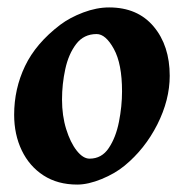

<svg xmlns="http://www.w3.org/2000/svg" viewBox="-20 -477 502 517"><path d="M437 -272.9Q437 -208 403.6 -141.8Q370.1 -75.7 315.4 -30.8Q290 -9.8 253.7 5.1Q217.3 20 188 20Q135.3 20 97.2 -4.6Q59.1 -29.3 38.6 -72Q18.1 -114.7 18.1 -168Q18.1 -237.8 47.4 -299.1Q76.7 -360.4 142.1 -410.2Q168 -429.7 204.1 -443.4Q240.2 -457 273.9 -457Q350.6 -457 393.8 -405.5Q437 -354 437 -272.9ZM308.6 -231Q308.6 -305.2 286.6 -345.2Q264.6 -385.3 240.2 -385.3Q205.6 -385.3 185.1 -358.4Q164.6 -331.5 155.8 -291Q147 -250.5 147 -209Q147 -165.5 158.2 -129.4Q169.4 -93.3 186.5 -71.5Q203.6 -49.8 221.2 -49.8Q253.9 -49.8 272.9 -78.4Q292 -106.9 300.3 -148.9Q308.6 -190.9 308.6 -231Z"/></svg>

Font: Gentium Book Plus
Style: Bold Italic
Weight: 700
Italic angle: -8°
Designer: Victor Gaultney, Annie Olsen, Iska Routamaa, Becca Hirsbrunner
Foundry: SIL International
Version: Version 6.101